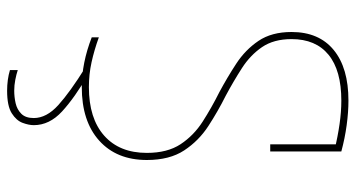

<svg xmlns="http://www.w3.org/2000/svg" viewBox="-250 -530 1000 540"><g transform="rotate(90 250.0 -260.0)"><path d="M225 10Q191 10 156 3Q121 -4 85 -18V-38Q121 -25 155 -17.5Q189 -10 225 -10Q313 -10 361.5 -53Q410 -96 410 -173Q410 -231 385.5 -268Q361 -305 322 -330Q283 -355 239 -377Q198 -399 159 -424.5Q120 -450 95 -487Q70 -524 70 -580Q70 -657 120.5 -698.5Q171 -740 263 -740Q295 -740 332 -735Q369 -730 406 -720V-520H386V-713L401 -701Q364 -710 329 -715Q294 -720 263 -720Q178 -720 134 -684Q90 -648 90 -580Q90 -530 112.5 -497Q135 -464 171.5 -440.5Q208 -417 249 -395Q293 -373 334.5 -346Q376 -319 403 -278Q430 -237 430 -173Q430 -88 375.5 -39Q321 10 225 10ZM235 220Q220 220 205 218Q190 216 177 212V190Q189 194 204.5 197Q220 200 235 200Q253 200 270.5 196Q288 192 300 180Q312 168 312 145Q312 109 275.5 76Q239 43 170 0L188 -9Q255 30 293.5 65.5Q332 101 332 145Q332 159 325.5 176.5Q319 194 298.5 207Q278 220 235 220Z"/></g></svg>

Font: M PLUS 1 Code Thin
Style: Regular
Weight: 250
Designer: Coji Morishita
Foundry: UNDERFOREST DESIGN
Version: Version 1.002